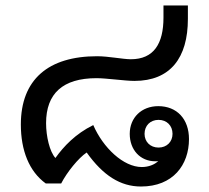

<svg xmlns="http://www.w3.org/2000/svg" viewBox="-20 -669 762 700"><path d="M494 11C611 11 669 -68 669 -162C669 -235 625 -282 557 -282C496 -282 453 -240 453 -181C453 -123 491 -81 546 -81C550 -81 554 -81 557 -82C543 -68 520 -60 497 -60C430 -60 356 -130 320 -213C255 -181 212 -135 182 -93C161 -116 148 -172 148 -220C148 -328 209 -384 332 -384C367 -384 437 -374 470 -374C601 -374 665 -458 665 -600V-649H576V-605C576 -510 541 -453 457 -453C428 -453 376 -464 334 -464C156 -464 56 -379 56 -215C56 -121 86 -44 147 0H203C224 -41 266 -93 296 -113C356 -29 419 11 494 11ZM507 -181C507 -211 528 -232 558 -232C588 -232 609 -211 609 -181C609 -152 588 -131 558 -131C528 -131 507 -152 507 -181Z"/></svg>

Font: TPK Tissa Web Medium
Style: Regular
Weight: 500
Designer: Jacques Le Bailly, Suppakit Chalermlarp | Katatrad Co.,Ltd.
Foundry: Jacques Le Bailly, Cadson Demak Co.,Ltd.
Version: Version 5.000;Glyphs 3.1.2 (3151)